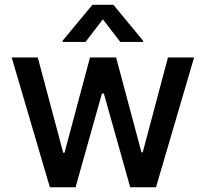

<svg xmlns="http://www.w3.org/2000/svg" viewBox="-20 -787 865 807"><path d="M138.8 -545.5 245.7 -144.9H251.1L358.3 -545.5H468L574.6 -146.7H579.9L686.1 -545.5H795.8L635.7 0H527.3L416.5 -393.8H408.4L297.6 0H189.6L29.1 -545.5ZM243.3 -610.8V-616.1L368.3 -766.7H456.7L581.3 -616.1V-610.8H485.4L412.3 -706L339.5 -610.8Z"/></svg>

Font: Inter P Medium
Style: Regular
Weight: 500
Designer: Rasmus Andersson
Foundry: rsms
Version: Version 3.018;git-588b23468